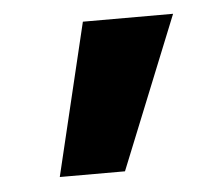

<svg xmlns="http://www.w3.org/2000/svg" viewBox="-33 -806 402 352"><g transform="rotate(-5 168.0 -630.0)"><path d="M297 -770 184 -490H64L131 -770Z"/></g></svg>

Font: M PLUS 1p
Style: Bold
Weight: 700
Version: Version 1.062